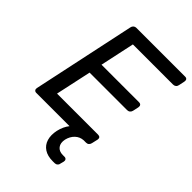

<svg xmlns="http://www.w3.org/2000/svg" viewBox="-262 -816 1151 1151"><g transform="rotate(45 314.0 -240.0)"><path d="M406 220Q362 220 334 201.5Q306 183 296 150Q286 117 295 74Q300 52 308.5 33.5Q317 15 329 0H47Q37 0 32 -6.5Q27 -13 29 -23L168 -676Q170 -687 177.5 -693.5Q185 -700 195 -700H609Q620 -700 624.5 -693.5Q629 -687 627 -676L619 -638Q617 -627 609.5 -621Q602 -615 591 -615H251L204 -396H522Q533 -396 538 -389.5Q543 -383 541 -372L533 -335Q531 -325 523.5 -318.5Q516 -312 505 -312H187L138 -85H486Q497 -85 502 -79Q507 -73 505 -62L496 -23Q494 -13 487 -6.5Q480 0 469 0H448Q418 2 396.5 22.5Q375 43 367 76Q360 110 375.5 130.5Q391 151 423 151H437Q447 151 452 157.5Q457 164 455 174L449 197Q448 207 440.5 213.5Q433 220 422 220Z"/></g></svg>

Font: Rubik
Style: Italic
Weight: 400
Italic angle: -12°
Designer: Hubert and Fischer
Foundry: Hubert and Fischer
Version: Version 2.300;gftools[0.9.30]